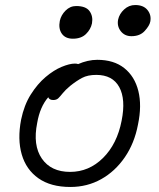

<svg xmlns="http://www.w3.org/2000/svg" viewBox="-20 -732 631 764"><path d="M260 12Q182 12 133 -22.5Q84 -57 66.5 -117.5Q49 -178 64 -256Q76 -314 102.5 -356Q129 -398 161.5 -425.5Q194 -453 225.5 -466Q257 -479 278 -479Q286 -479 291 -477Q309 -485 328.5 -489.5Q348 -494 367 -494Q433 -494 474.5 -461Q516 -428 530.5 -370Q545 -312 529 -236Q515 -162 476.5 -106Q438 -50 382.5 -19Q327 12 260 12ZM128 -243Q110 -154 146.5 -101Q183 -48 259 -48Q334 -48 390 -103.5Q446 -159 464 -252Q481 -337 454.5 -385.5Q428 -434 363 -434Q329 -434 306.5 -422Q284 -410 259 -390Q240 -374 230 -361.5Q220 -349 212.5 -341.5Q205 -334 192 -334Q176 -334 172 -345Q139 -307 128 -243ZM503 -588Q476 -588 460.5 -608Q445 -628 450 -654Q455 -677 474 -694.5Q493 -712 518 -712Q551 -712 567 -692Q583 -672 578 -646Q575 -630 556 -609Q537 -588 503 -588ZM270 -578Q240 -578 226 -598Q212 -618 218 -649Q223 -672 241 -690Q259 -708 283 -708Q322 -708 336.5 -687.5Q351 -667 346 -639Q341 -615 322 -596.5Q303 -578 270 -578Z"/></svg>

Font: Shantell Sans Normal
Style: Italic
Weight: 300
Italic angle: -11.31°
Designer: Stephen Nixon, Anya Danilova, Shantell Martin
Foundry: Arrow Type
Version: Version 1.008;[a672d596b]